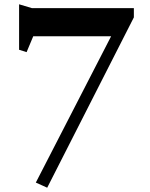

<svg xmlns="http://www.w3.org/2000/svg" viewBox="-20 -611 698 895"><path d="M604 -530 200 264 147 240 498 -442H135L104 -368L69 -379V-591L129 -573H604Z"/></svg>

Font: InknutAntiqua
Style: Medium
Weight: 500
Designer: Claus Eggers Srensen
Foundry: Claus Eggers Srensen
Version: Version 1.000; ttfautohint (v1.2) -l 7 -r 28 -G 50 -x 13 -D 